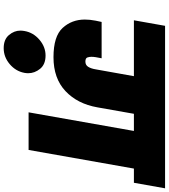

<svg xmlns="http://www.w3.org/2000/svg" viewBox="43 -823 915 1041"><g transform="rotate(90 500.5 -302.5)"><path d="M1001 -740 971 -571H894L793 0H589L690 -571H597L562 -373Q543 -265 474 -200Q405 -135 290 -135Q177 -135 131.5 -184.5Q86 -234 86 -305Q86 -332 92 -363Q96 -385 99 -396H296L290 -364Q288 -351 288 -340Q288 -330 291.5 -319Q295 -308 314 -308Q333 -308 342.5 -323.5Q352 -339 356 -364L393 -571H90L120 -740ZM375 23Q366 70 327.5 102.5Q289 135 241 135Q194 135 170 106.5Q146 78 146 45Q146 35 148 23Q156 -25 195 -58.5Q234 -92 281 -92Q329 -92 353 -62.5Q377 -33 377 2Q377 12 375 23Z"/></g></svg>

Font: Fz Poppins Black
Style: Italic
Weight: 900
Italic angle: -10°
Designer: Ninad Kale (Devanagari), Jonny Pinhorn (Latin)
Foundry: Indian Type Foundry
Version: Vit hóa bi Vntype.Com & FontZin.Com